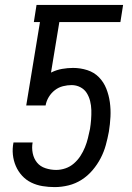

<svg xmlns="http://www.w3.org/2000/svg" viewBox="-20 -755 540 783"><path d="M203 8Q178 8 153.5 4Q129 0 107.5 -10.5Q86 -21 70 -38.5Q54 -56 44.5 -78Q35 -100 32.5 -124.5Q30 -149 35 -174H113Q109 -152 113.5 -130Q118 -108 131 -92Q144 -76 165.5 -69Q187 -62 209 -62Q228 -62 247 -68.5Q266 -75 281.5 -88.5Q297 -102 308 -119Q319 -136 326.5 -154.5Q334 -173 338.5 -191.5Q343 -210 347 -229Q350 -248 351.5 -267.5Q353 -287 352.5 -306Q352 -325 347.5 -343Q343 -361 333.5 -376Q324 -391 307.5 -399.5Q291 -408 272 -408Q255 -408 237 -403.5Q219 -399 204 -387.5Q189 -376 179 -359.5Q169 -343 166 -325H87L143 -665H118L129 -735H482L471 -665H222L188 -459Q210 -470 233 -474Q256 -478 278 -478Q308 -478 336 -469Q364 -460 383.5 -440Q403 -420 413.5 -393.5Q424 -367 428 -338Q432 -309 430.5 -279Q429 -249 424 -218Q419 -191 411.5 -163.5Q404 -136 390.5 -110Q377 -84 357.5 -61Q338 -38 313 -22Q288 -6 259.5 1Q231 8 203 8Z"/></svg>

Font: Iosevka Oblique
Style: Regular
Weight: 400
Italic angle: -9°
Monospace: yes
Designer: Belleve Invis
Foundry: Belleve Invis
Version: Version 32.5.0; ttfautohint (v1.8.4)